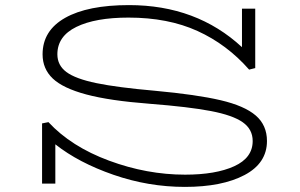

<svg xmlns="http://www.w3.org/2000/svg" viewBox="-20 -720 1176 753"><path d="M1027 -167Q1027 -80 939 -33.5Q851 13 705 13Q562 13 425 -34.5Q288 -82 197 -154V0H145V-236L170 -241Q259 -145 407.5 -90Q556 -35 706 -35Q826 -35 898.5 -68Q971 -101 971 -167Q971 -213 932 -240.5Q893 -268 807 -284.5Q721 -301 567 -313Q410 -325 318.5 -349.5Q227 -374 187 -412Q147 -450 147 -507Q147 -600 235.5 -650Q324 -700 486 -700Q751 -700 929 -535V-686H981V-453L957 -447Q870 -546 754.5 -598.5Q639 -651 484 -651Q354 -651 279.5 -614.5Q205 -578 205 -507Q205 -464 240.5 -437.5Q276 -411 358 -394Q440 -377 588 -364Q751 -349 845 -327Q939 -305 983 -267Q1027 -229 1027 -167Z"/></svg>

Font: BioRhyme Expanded Light
Style: Regular
Weight: 300
Width: 7
Designer: Aoife Mooney
Foundry: Aoife Mooney Type
Version: Version 1.001